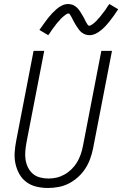

<svg xmlns="http://www.w3.org/2000/svg" viewBox="-20 -923 608 955"><path d="M219 12Q189 12 161.5 5.5Q134 -1 112 -17Q90 -33 76.5 -57Q63 -81 57 -108.5Q51 -136 53 -165.5Q55 -195 61 -225L147 -670H200L112 -216Q108 -194 106 -172Q104 -150 107 -129.5Q110 -109 119 -90.5Q128 -72 143 -59Q158 -46 178.5 -40.5Q199 -35 221 -35Q241 -35 261 -39.5Q281 -44 300 -54.5Q319 -65 335.5 -81Q352 -97 363 -115.5Q374 -134 381 -154Q388 -174 392 -194L484 -670H537L443 -185Q438 -160 429 -134.5Q420 -109 405 -85.5Q390 -62 368.5 -42.5Q347 -23 322.5 -10.5Q298 2 271.5 7Q245 12 219 12ZM220 -748 176 -774Q189 -792 199.5 -807Q210 -822 220 -834.5Q230 -847 239 -856.5Q248 -866 261 -877.5Q274 -889 289 -896Q304 -903 319 -903Q324 -903 329.5 -902Q335 -901 339.5 -899.5Q344 -898 348.5 -895.5Q353 -893 357 -890Q361 -887 364.5 -883.5Q368 -880 371 -876Q374 -872 377 -868Q380 -864 382.5 -859.5Q385 -855 387.5 -851Q390 -847 392.5 -843Q395 -839 397.5 -834Q400 -829 402.5 -824Q405 -819 407 -815Q409 -811 411.5 -807.5Q414 -804 416.5 -799.5Q419 -795 424 -795Q428 -795 432 -797.5Q436 -800 439.5 -802Q443 -804 446.5 -807.5Q450 -811 455 -815Q460 -819 461 -820.5Q462 -822 464 -824.5Q466 -827 469 -830Q472 -833 474.5 -836Q477 -839 480 -842.5Q483 -846 485.5 -849.5Q488 -853 491 -857Q494 -861 497.5 -865Q501 -869 504 -873.5Q507 -878 510 -883Q513 -888 516.5 -893Q520 -898 524 -903L568 -877Q556 -859 545 -843.5Q534 -828 524 -815.5Q514 -803 505 -793.5Q496 -784 483 -773Q470 -762 455 -755Q440 -748 425 -748Q420 -748 414.5 -749Q409 -750 404.5 -751.5Q400 -753 395.5 -755.5Q391 -758 387 -761Q383 -764 379.5 -767.5Q376 -771 373 -775Q370 -779 367.5 -783Q365 -787 362 -791Q359 -795 356.5 -799.5Q354 -804 351.5 -808Q349 -812 346.5 -817Q344 -822 341.5 -826.5Q339 -831 337 -835.5Q335 -840 332.5 -843.5Q330 -847 327.5 -851.5Q325 -856 320 -856Q316 -856 312 -853.5Q308 -851 304.5 -848.5Q301 -846 297.5 -843Q294 -840 289 -835.5Q284 -831 283 -830Q282 -829 280 -826.5Q278 -824 275.5 -821Q273 -818 270 -815Q267 -812 264 -808.5Q261 -805 258.5 -801.5Q256 -798 253 -794Q250 -790 247 -786Q244 -782 240.5 -777.5Q237 -773 234 -768Q231 -763 227.5 -758Q224 -753 220 -748Z"/></svg>

Font: Lode Dark
Style: Italic
Weight: 400
Italic angle: -11°
Monospace: yes
Designer: Belleve Invis
Foundry: Belleve Invis
Version: Version 29.2.0; ttfautohint (v1.8.3)